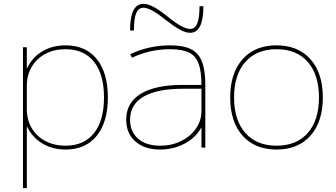

<svg xmlns="http://www.w3.org/2000/svg" viewBox="-20 -765 1743 995"><path d="M320 -530Q424 -530 481.5 -459Q539 -388 539 -260Q539 -133 481.5 -61.5Q424 10 320 10Q252 10 199.5 -21.5Q147 -53 121 -108H119V210H99V-520H119V-412H121Q147 -468 199.5 -499Q252 -530 320 -530ZM320 -510Q261 -510 215.5 -486Q170 -462 144.5 -419Q119 -376 119 -320V-200Q119 -144 144.5 -101Q170 -58 215.5 -34Q261 -10 320 -10Q415 -10 467 -75Q519 -140 519 -260Q519 -380 467 -445Q415 -510 320 -510Z M810 10Q729 10 681.5 -32Q634 -74 634 -145Q634 -233 709.5 -279Q785 -325 928 -325H1024Q1024 -396 1009 -436Q994 -476 958.5 -493Q923 -510 861 -510Q809 -510 760 -499Q711 -488 664 -466L655 -484Q703 -507 754.5 -518.5Q806 -530 861 -530Q929 -530 969 -510.5Q1009 -491 1026.5 -446Q1044 -401 1044 -325V0H1024V-104H1023Q995 -52 937 -21Q879 10 810 10ZM810 -10Q870 -10 918.5 -34Q967 -58 995.5 -99Q1024 -140 1024 -190V-305H928Q793 -305 723.5 -264Q654 -223 654 -145Q654 -83 695.5 -46.5Q737 -10 810 -10ZM965 -595Q942 -595 912 -611.5Q882 -628 838 -662Q798 -695 769.5 -710Q741 -725 723 -725Q698 -725 686 -697Q674 -669 674 -607H654Q654 -745 723 -745Q746 -745 776.5 -729Q807 -713 850 -678Q891 -645 919 -630Q947 -615 965 -615Q990 -615 1002 -643.5Q1014 -672 1014 -733H1034Q1034 -595 965 -595Z M1413 10Q1301 10 1237 -62Q1173 -134 1173 -260Q1173 -386 1237 -458Q1301 -530 1413 -530Q1525 -530 1589 -458Q1653 -386 1653 -260Q1653 -134 1589 -62Q1525 10 1413 10ZM1413 -10Q1517 -10 1575 -76Q1633 -142 1633 -260Q1633 -378 1575 -444Q1517 -510 1413 -510Q1310 -510 1251.5 -444Q1193 -378 1193 -260Q1193 -142 1251.5 -76Q1310 -10 1413 -10Z"/></svg>

Font: M PLUS 1 Thin
Style: Regular
Weight: 100
Designer: Coji Morishita
Foundry: UNDERFOREST DESIGN
Version: Version 1.001